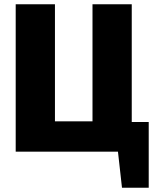

<svg xmlns="http://www.w3.org/2000/svg" viewBox="-20 -715 733 905"><path d="M601 -140H681V170H555L536 0H54V-695H239V-143H416V-695H601Z"/></svg>

Font: FiraGO ExtraBold
Style: Regular
Weight: 800
Designer: bBox Type
Foundry: bBox Type GmbH
Version: Version 1.001;PS 001.001;hotconv 1.0.88;makeotf.lib2.5.64775